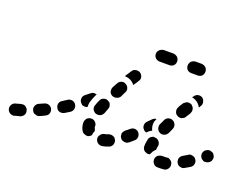

<svg xmlns="http://www.w3.org/2000/svg" viewBox="-89 -531 912 702"><g transform="rotate(20 366.5 -180.0)"><path d="M47 9Q51 1 48 -8Q47 -13 44 -16Q41 -19 37 -22Q33 -24 29 -24Q25 -24 20 -23Q13 -21 6 -19Q3 -18 2 -18Q-7 -16 -12 -8Q-17 0 -15 9Q-13 18 -5 23Q3 28 12 26Q14 25 18 24Q25 22 34 20Q42 17 47 9ZM609 13Q614 5 612 -4Q611 -9 609 -12Q606 -16 602 -18Q599 -21 594 -22Q590 -22 585 -21Q582 -21 579 -21Q575 -21 571 -21Q566 -21 562 -19Q558 -18 554 -15Q551 -12 549 -8Q547 -4 547 1Q547 10 553 17Q559 24 568 24Q573 24 579 24Q586 24 595 23Q604 21 609 13ZM389 -16Q387 -20 384 -24Q381 -27 377 -28Q373 -30 368 -30Q364 -30 360 -29Q352 -25 344 -24Q335 -22 330 -14Q324 -7 326 3Q327 7 330 11Q332 14 336 17Q339 19 344 20Q348 21 353 20Q364 18 377 13Q385 10 389 1Q392 -8 389 -16ZM281 3Q277 2 273 0Q269 -3 267 -6Q258 -20 258 -37Q258 -38 258 -39Q259 -48 265 -55Q272 -61 281 -61Q291 -61 297 -54Q304 -47 303 -38Q303 -37 303 -37Q303 -33 305 -31Q306 -29 307 -26Q308 -24 308 -22Q305 -16 304 -10Q304 -7 303 -5Q302 -3 301 -2Q299 -1 298 0Q294 3 290 4Q285 4 281 3ZM130 -44Q126 -52 117 -55Q109 -58 100 -54Q91 -50 82 -46Q73 -42 70 -34Q66 -25 70 -17Q72 -12 75 -9Q78 -6 83 -5Q87 -3 91 -3Q96 -3 100 -5Q110 -9 119 -14Q128 -18 131 -26Q134 -35 130 -44ZM689 -50Q686 -54 683 -57Q679 -59 675 -60Q670 -61 666 -61Q661 -60 658 -57Q649 -52 641 -47Q637 -45 634 -41Q631 -37 630 -33Q629 -29 630 -24Q630 -20 633 -16Q637 -8 646 -6Q655 -3 663 -8Q672 -13 682 -19Q690 -24 692 -33Q694 -43 689 -50ZM504 -16Q501 -19 499 -23Q497 -27 497 -32Q497 -34 497 -35Q497 -45 500 -58Q500 -62 503 -66Q505 -70 509 -72Q513 -75 517 -76Q522 -76 526 -75Q535 -74 540 -66Q546 -58 544 -49Q542 -41 542 -35Q542 -35 542 -34Q541 -33 539 -32Q532 -25 529 -17Q527 -14 526 -11Q525 -11 524 -11Q522 -10 521 -10Q516 -10 512 -12Q508 -13 504 -16ZM462 -47Q464 -51 464 -55Q465 -60 463 -64Q462 -68 459 -72Q453 -79 443 -80Q434 -80 427 -74Q419 -67 413 -63L412 -62Q409 -59 406 -55Q404 -52 403 -47Q403 -43 404 -38Q405 -34 408 -30Q413 -23 423 -22Q432 -20 439 -26L441 -27Q447 -32 456 -40Q460 -43 462 -47ZM207 -89Q202 -97 193 -99Q184 -101 176 -96Q167 -90 159 -85Q151 -81 148 -72Q146 -62 151 -54Q155 -46 164 -44Q173 -42 182 -47Q191 -52 200 -58Q208 -63 210 -72Q212 -81 207 -89ZM745 -90Q743 -94 739 -96Q735 -98 731 -99Q727 -100 722 -99Q718 -98 714 -95H713Q706 -90 704 -80Q703 -71 708 -64Q710 -60 714 -58Q718 -55 722 -54Q727 -54 731 -55Q736 -56 739 -58L740 -59Q748 -64 749 -73Q751 -82 745 -90ZM476 -120 490 -134Q493 -137 497 -139Q501 -141 505 -141Q504 -138 503 -136Q499 -128 499 -120Q499 -110 502 -102Q503 -98 505 -95Q501 -94 497 -91Q491 -87 487 -82Q484 -82 481 -84Q478 -85 476 -88Q469 -94 469 -104Q469 -113 476 -120ZM290 -83Q294 -82 298 -82Q303 -82 307 -84Q311 -85 314 -89Q317 -92 319 -96Q322 -105 326 -115Q328 -119 328 -123Q328 -128 326 -132Q325 -136 322 -139Q318 -142 314 -144Q306 -148 297 -144Q288 -141 285 -132Q280 -122 277 -112Q273 -104 277 -95Q281 -87 290 -83ZM265 -151Q263 -151 262 -152Q257 -152 253 -151Q249 -149 245 -146Q237 -140 230 -134Q222 -128 221 -119Q220 -109 226 -102Q229 -99 232 -96Q236 -94 241 -94Q244 -93 247 -94Q250 -94 253 -96Q253 -100 253 -104Q253 -112 256 -120Q259 -130 264 -141Q266 -146 269 -150Q267 -150 265 -151ZM535 -97Q539 -95 544 -95Q548 -95 552 -97Q556 -98 560 -102Q563 -105 565 -109Q569 -118 573 -127Q575 -131 575 -135Q575 -140 574 -144Q572 -148 569 -152Q566 -155 562 -157Q554 -161 545 -158Q536 -155 532 -146Q528 -136 523 -127Q520 -118 523 -110Q526 -101 535 -97ZM324 -165Q333 -161 341 -164Q350 -166 355 -174L364 -193Q369 -201 366 -210Q363 -219 355 -223Q347 -228 338 -225Q329 -222 325 -214L315 -196Q311 -187 313 -178Q316 -169 324 -165ZM563 -191Q565 -182 573 -178Q577 -175 581 -175Q586 -174 590 -175Q595 -177 598 -179Q602 -182 604 -186Q605 -189 607 -191Q609 -194 614 -202Q616 -206 617 -210Q618 -215 617 -219Q616 -224 614 -227Q611 -231 608 -234Q604 -236 599 -237Q595 -238 591 -237Q586 -236 583 -233Q579 -231 576 -227Q570 -218 567 -213Q566 -211 565 -208Q560 -200 563 -191ZM373 -283Q382 -285 390 -280Q394 -278 396 -274Q399 -270 400 -266Q401 -262 400 -257Q399 -253 396 -249Q391 -240 384 -231Q384 -231 383 -230Q383 -229 382 -228Q380 -231 379 -233Q373 -239 366 -243Q358 -247 349 -248Q347 -248 344 -248Q344 -251 345 -253Q346 -255 348 -257Q353 -265 359 -274Q364 -282 373 -283ZM635 -272Q642 -267 644 -257Q646 -248 641 -241Q639 -237 636 -233Q634 -237 632 -240Q627 -247 620 -252Q613 -257 604 -259Q602 -259 600 -260Q602 -263 604 -265Q609 -273 618 -275Q627 -277 635 -272ZM504 -364Q504 -373 498 -380Q491 -386 482 -387H444Q435 -386 428 -380Q421 -373 421 -364Q421 -355 428 -348Q435 -342 444 -342H482Q491 -342 498 -348Q504 -355 504 -364ZM614 -364Q614 -373 608 -380Q601 -386 592 -387H567Q558 -386 551 -380Q545 -373 545 -364Q545 -355 551 -348Q558 -342 567 -342H592Q601 -342 608 -348Q614 -355 614 -364Z"/></g></svg>

Font: FRB American Cursive Guidelines Arrows Dashed Extrabold
Style: Bold Italic
Weight: 800
Italic angle: -25°
Version: Version 2.0;Modular Font Editor K font №1